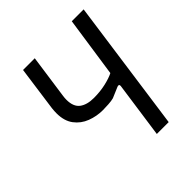

<svg xmlns="http://www.w3.org/2000/svg" viewBox="-191 -830 961 961"><g transform="rotate(-45 289.5 -350.0)"><path d="M370 0 412 -296Q413 -306 408 -307.5Q403 -309 395 -305L341 -282Q327 -278 303.5 -276.5Q280 -275 264 -275Q220 -275 179.5 -290.5Q139 -306 113.5 -340Q88 -374 88 -428Q88 -436 88.5 -444.5Q89 -453 90 -462L123 -700H206L173 -467Q172 -460 171.5 -453.5Q171 -447 171 -441Q171 -392 198.5 -371Q226 -350 275 -350Q320 -350 359 -359Q398 -368 421 -380L468 -700H552L454 0Z"/></g></svg>

Font: Finlandica
Style: Italic
Weight: 400
Italic angle: -8°
Designer: Niklas Ekholm, Juho Hiilivirta, Jaakko Suomalainen
Foundry: Helsinki Type Studio
Version: Version 1.064